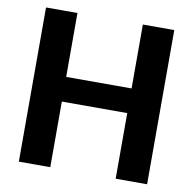

<svg xmlns="http://www.w3.org/2000/svg" viewBox="-79 -781 866 861"><g transform="rotate(10 354.5 -351.0)"><path d="M62 0V-702.1H205.1V-411.1H502.9V-702.1H646V0H502.9V-298.8H205.1V0Z"/></g></svg>

Font: LT Superior
Style: Bold
Weight: 400
Designer: Daniel Lyons
Foundry: LyonsType
Version: Version 1.000